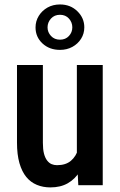

<svg xmlns="http://www.w3.org/2000/svg" viewBox="-20 -814 528 844"><path d="M317.9 -124.5V-528.3H431.6V0H324.2ZM334 -234.9 370.1 -235.8Q370.1 -182.6 360.4 -137.7Q350.6 -92.8 330.3 -59.8Q310.1 -26.9 278.1 -8.5Q246.1 9.8 201.7 9.8Q168.9 9.8 141.8 -1.5Q114.7 -12.7 95.5 -36.1Q76.2 -59.6 65.4 -97.2Q54.7 -134.8 54.7 -187V-528.3H168.5V-186Q168.5 -157.7 173.3 -138.9Q178.2 -120.1 187 -108.6Q195.8 -97.2 206.8 -92.5Q217.8 -87.9 230.5 -87.9Q269 -87.9 291.7 -107.2Q314.5 -126.5 324.2 -159.7Q334 -192.9 334 -234.9ZM136.2 -693.4Q136.2 -721.2 150.4 -744.1Q164.6 -767.1 188.7 -780.8Q212.9 -794.4 243.7 -794.4Q289.6 -794.4 320.1 -764.6Q350.6 -734.9 350.6 -693.8Q350.6 -666 336.4 -643.6Q322.3 -621.1 298.1 -607.9Q273.9 -594.7 243.7 -594.7Q197.3 -594.7 166.7 -623Q136.2 -651.4 136.2 -693.4ZM189 -693.4Q189 -672.4 204.1 -656Q219.2 -639.6 243.7 -639.6Q268.1 -639.6 283 -655.8Q297.9 -671.9 297.9 -693.8Q297.9 -715.8 283 -732.4Q268.1 -749 243.7 -749Q219.2 -749 204.1 -732.4Q189 -715.8 189 -693.4Z"/></svg>

Font: Roboto Condensed Medium
Style: Regular
Weight: 500
Designer: Christian Robertson
Foundry: Google
Version: Version 3.0